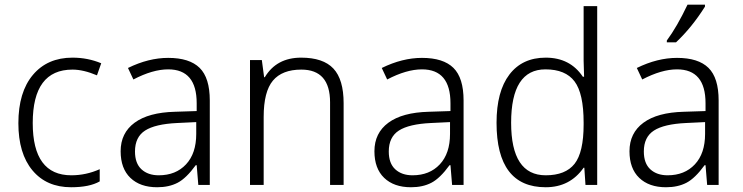

<svg xmlns="http://www.w3.org/2000/svg" viewBox="-20 -786 3156 816"><path d="M410.2 -517.1 392.1 -465.8Q334.5 -490.2 288.1 -490.2Q119.1 -490.2 119.1 -263.2Q119.1 -41 283.2 -41Q345.7 -41 403.8 -66.9V-15.1Q360.4 9.8 282.2 9.8Q177.7 9.8 117.9 -62Q58.1 -133.8 58.1 -262.2Q58.1 -394.5 119.9 -467.8Q181.6 -541 288.1 -541Q353 -541 410.2 -517.1Z M822.8 0 815.9 -84H812Q771.5 -28.3 734.9 -9.3Q698.2 9.8 647.9 9.8Q575.7 9.8 534.2 -30Q492.7 -69.8 492.7 -143.1Q492.7 -220.7 552 -264.4Q611.3 -308.1 723.6 -311L815.9 -314V-347.2Q815.9 -491.2 694.8 -491.2Q628.9 -491.2 546.9 -448.2L523.9 -497.1Q611.3 -540 694.8 -540Q785.2 -540 828.4 -497.6Q871.6 -455.1 871.6 -358.9V0ZM814 -267.1 732.9 -263.2Q639.6 -258.8 596.7 -231.2Q553.7 -203.6 553.7 -142.1Q553.7 -91.8 581.3 -66.4Q608.9 -41 654.8 -41Q727.1 -41 770.5 -87.4Q814 -133.8 814 -216.8Z M1382.8 0V-351.1Q1382.8 -490.2 1260.7 -490.2Q1179.2 -490.2 1139.9 -443.4Q1100.6 -396.5 1100.6 -289.1V0H1042.5V-530.8H1092.8L1102.5 -458H1105.5Q1155.3 -541 1259.8 -541Q1353.5 -541 1397 -494.6Q1440.4 -448.2 1440.4 -347.2V0Z M1901.4 0 1894.5 -84H1890.6Q1850.1 -28.3 1813.5 -9.3Q1776.9 9.8 1726.6 9.8Q1654.3 9.8 1612.8 -30Q1571.3 -69.8 1571.3 -143.1Q1571.3 -220.7 1630.6 -264.4Q1689.9 -308.1 1802.2 -311L1894.5 -314V-347.2Q1894.5 -491.2 1773.4 -491.2Q1707.5 -491.2 1625.5 -448.2L1602.5 -497.1Q1689.9 -540 1773.4 -540Q1863.8 -540 1907 -497.6Q1950.2 -455.1 1950.2 -358.9V0ZM1892.6 -267.1 1811.5 -263.2Q1718.3 -258.8 1675.3 -231.2Q1632.3 -203.6 1632.3 -142.1Q1632.3 -91.8 1659.9 -66.4Q1687.5 -41 1733.4 -41Q1805.7 -41 1849.1 -87.4Q1892.6 -133.8 1892.6 -216.8Z M2463.4 -73.2H2460.4Q2402.3 9.8 2299.3 9.8Q2090.3 9.8 2090.3 -264.2Q2090.3 -397.5 2145 -469.2Q2199.7 -541 2299.3 -541Q2402.8 -541 2457 -460H2462.4Q2460.4 -521 2460.4 -527.8V-759.8H2518.1V0H2468.3ZM2460.4 -256.8V-265.1Q2460.4 -388.7 2421.9 -439.9Q2383.3 -491.2 2298.3 -491.2Q2152.3 -491.2 2152.3 -264.2Q2152.3 -41 2299.3 -41Q2383.3 -41 2421.9 -89.8Q2460.4 -138.7 2460.4 -256.8Z M2985.4 0 2978.5 -84H2974.6Q2934.1 -28.3 2897.5 -9.3Q2860.8 9.8 2810.5 9.8Q2738.3 9.8 2696.8 -30Q2655.3 -69.8 2655.3 -143.1Q2655.3 -220.7 2714.6 -264.4Q2773.9 -308.1 2886.2 -311L2978.5 -314V-347.2Q2978.5 -491.2 2857.4 -491.2Q2791.5 -491.2 2709.5 -448.2L2686.5 -497.1Q2773.9 -540 2857.4 -540Q2947.8 -540 2991 -497.6Q3034.2 -455.1 3034.2 -358.9V0ZM2976.6 -267.1 2895.5 -263.2Q2802.2 -258.8 2759.3 -231.2Q2716.3 -203.6 2716.3 -142.1Q2716.3 -91.8 2743.9 -66.4Q2771.5 -41 2817.4 -41Q2889.6 -41 2933.1 -87.4Q2976.6 -133.8 2976.6 -216.8ZM2814 -613.8Q2857.4 -672.4 2901.9 -766.1H2976.1V-757.8Q2920.4 -669.4 2853 -606H2814Z"/></svg>

Font: Droid Sans TV
Style: Regular
Weight: 300
Version: Version 1.00